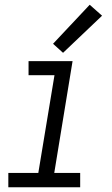

<svg xmlns="http://www.w3.org/2000/svg" viewBox="-20 -787 472 807"><path d="M15 0H317V-60H208L285 -530H100V-471H209L141 -60H15ZM245 -565 409 -721 357 -767 203 -603Z"/></svg>

Font: Iosevka Sparkle Light Oblique
Style: Regular
Weight: 300
Italic angle: -9°
Designer: Belleve Invis
Foundry: Belleve Invis
Version: Version 4.5.0; ttfautohint (v1.8.3)